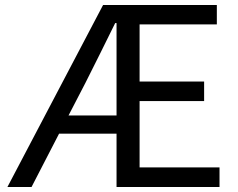

<svg xmlns="http://www.w3.org/2000/svg" viewBox="-20 -753 958 773"><path d="M9.8 0 395 -732.9H853V-654.8H542V-424.8H801.8V-346.2H542V-79.1H863.8V0H449.2V-214.8H217.8L106.9 0ZM255.9 -288.1H449.2V-660.2H443.8Q384.8 -540 324.2 -419.9Z"/></svg>

Font: Source Han Sans CN
Style: Regular
Weight: 400
Designer: Ryoko NISHIZUKA  (kana, bopomofo & ideographs); Paul D. Hunt (Latin, Greek & Cyrillic); Sandoll Communications , Soo-you
Foundry: Adobe
Version: Version 2.004;hotconv 1.0.118;makeotfexe 2.5.65603